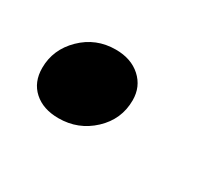

<svg xmlns="http://www.w3.org/2000/svg" viewBox="-44 -187 304 270"><g transform="rotate(30 108.0 -52.0)"><path d="M8 -40Q8 -70 30.5 -92Q53 -114 85 -114Q110 -114 125.5 -100Q141 -86 141 -64Q141 -33 118 -11.5Q95 10 63 10Q38 10 23 -3.5Q8 -17 8 -40Z"/></g></svg>

Font: Fahkwang SemiBold
Style: Italic
Weight: 600
Italic angle: -10°
Version: Version 1.000; ttfautohint (v1.6)